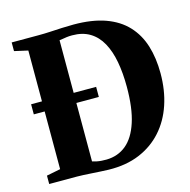

<svg xmlns="http://www.w3.org/2000/svg" viewBox="-110 -858 965 974"><g transform="rotate(-15 372.5 -371.0)"><path d="M343 8Q324 7.5 301.5 6.2Q279 5 256.2 3.5Q233.5 2 213 1Q192.5 0 177.5 0H32V-44L105 -58.5V-681.5L34 -697.5V-743H175Q207 -743 237.8 -744.8Q268.5 -746.5 299 -748Q329.5 -749.5 360 -749.5Q457.5 -749.5 526.5 -724.8Q595.5 -700 639 -653.5Q682.5 -607 702.8 -542Q723 -477 723 -396.5Q723 -307.5 698 -232.8Q673 -158 624.2 -103.5Q575.5 -49 505 -19.5Q434.5 10 343 8ZM345.5 -44.5Q405.5 -45.5 449 -81.2Q492.5 -117 516.2 -189.8Q540 -262.5 540 -374.5Q540 -447 529 -506.5Q518 -566 494.2 -609Q470.5 -652 432.2 -675.2Q394 -698.5 339 -698.5Q323.5 -698.5 310.5 -696.8Q297.5 -695 287.5 -693.2Q277.5 -691.5 271.5 -691V-54.5Q282.5 -51 294.8 -48.5Q307 -46 319.8 -45.2Q332.5 -44.5 345.5 -44.5ZM48 -361.5V-414.5H389.5V-361.5Z"/></g></svg>

Font: Merriweather 72pt ExtraBold
Style: Regular
Weight: 800
Version: Version 2.100